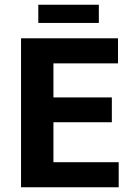

<svg xmlns="http://www.w3.org/2000/svg" viewBox="-20 -792 557 812"><path d="M69 -630H479V-524H206V-380H453V-275H206V-106H482V0H69ZM398 -772V-695H142V-772Z"/></svg>

Font: Mukta Vaani
Style: Bold
Weight: 700
Designer: Noopur Datye, Girish Dalvi, Yashodeep Gholap, Pallavi Karambelkar
Foundry: Ek Type
Version: Version 2.538;PS 1.000;hotconv 16.6.51;makeotf.lib2.5.65220;